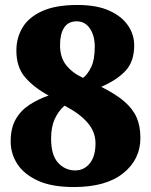

<svg xmlns="http://www.w3.org/2000/svg" viewBox="-20 -744 609 774"><path d="M278 10Q188 10 132 -16Q76 -42 49.5 -83.5Q23 -125 23 -174Q23 -227 43 -262.5Q63 -298 98 -321Q133 -344 176 -359Q117 -391 81.5 -432Q46 -473 46 -540Q46 -591 70.5 -632.5Q95 -674 149.5 -699Q204 -724 292 -724Q369 -724 419.5 -701.5Q470 -679 495.5 -642Q521 -605 521 -561Q521 -496 486 -458.5Q451 -421 388 -394Q446 -365 480.5 -335.5Q515 -306 530.5 -271Q546 -236 546 -188Q546 -101 476.5 -45.5Q407 10 278 10ZM315 -430Q334 -445 348 -474.5Q362 -504 362 -556Q362 -600 342.5 -629Q323 -658 289 -658Q255 -658 238.5 -632.5Q222 -607 222 -562Q222 -512 247.5 -480.5Q273 -449 315 -430ZM283 -57Q319 -57 342 -85.5Q365 -114 365 -166Q365 -213 332 -250.5Q299 -288 240 -318Q215 -296 200.5 -264Q186 -232 186 -185Q186 -118 214.5 -87.5Q243 -57 283 -57Z"/></svg>

Font: Noto Serif Myanmar Black
Style: Regular
Weight: 900
Designer: Ben Mitchell and the Monotype Design Team
Foundry: Monotype Imaging Inc.
Version: Version 2.106; ttfautohint (v1.8.4.7-5d5b)